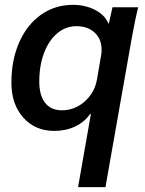

<svg xmlns="http://www.w3.org/2000/svg" viewBox="-20 -530 598 792"><path d="M355 -60H352Q328 -26 289.5 -8Q251 10 204 10Q125 10 76 -45Q27 -100 27 -189Q27 -283 59.5 -356Q92 -429 149.5 -469.5Q207 -510 281 -510Q332 -510 372.5 -489Q413 -468 427 -433H429L444 -500H550Q538 -453 523 -370L415 242H302ZM380 -202 397 -301Q399 -309 399 -326Q399 -369 370.5 -395.5Q342 -422 295 -422Q251 -422 216 -392.5Q181 -363 161.5 -311Q142 -259 142 -193Q142 -137 166 -106Q190 -75 235 -75Q288 -75 329 -111Q370 -147 380 -202Z"/></svg>

Font: Sarabun SemiBold
Style: Italic
Weight: 600
Italic angle: -10°
Designer: Suppakit Chalermlarp | Katatrad Co.,Ltd.
Foundry: Cadson Demak Co.,Ltd.
Version: Version 1.000; ttfautohint (v1.6)